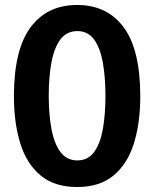

<svg xmlns="http://www.w3.org/2000/svg" viewBox="-20 -734 620 772"><path d="M290 18Q199 18 143 -28.8Q87 -75.5 61.5 -157.8Q36 -240 36 -347Q36 -534 102.8 -624Q169.5 -714 290 -714Q411 -714 477.5 -624Q544 -534 544 -347Q544 -240 518.5 -157.8Q493 -75.5 437 -28.8Q381 18 290 18ZM291 -89Q334 -89 358.8 -123.2Q383.5 -157.5 393.8 -216.2Q404 -275 404 -348Q404 -425 393.2 -483.8Q382.5 -542.5 357.8 -575.8Q333 -609 291 -609Q248.5 -609 223.2 -575.8Q198 -542.5 187 -483.8Q176 -425 176 -348Q176 -275 186.8 -216.2Q197.5 -157.5 222.8 -123.2Q248 -89 291 -89Z"/></svg>

Font: Alatsi
Style: Regular
Weight: 400
Designer: Spyros Zevelakis, Eben Sorkin
Foundry: www.sorkintype.com
Version: Version 1.008; ttfautohint (v1.8.4.7-5d5b)